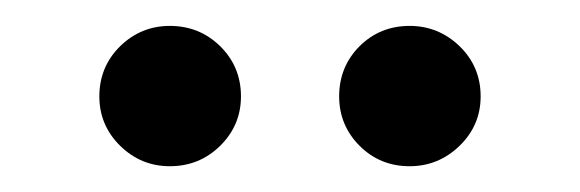

<svg xmlns="http://www.w3.org/2000/svg" viewBox="-20 -648 450 149"><path d="M243.2 -573.2Q243.2 -596.2 259 -612.1Q274.9 -627.9 297.9 -627.9Q320.3 -627.9 336.7 -612.1Q353 -596.2 353 -573.2Q353 -550.8 336.7 -534.9Q320.3 -519 297.9 -519Q274.9 -519 259 -534.9Q243.2 -550.8 243.2 -573.2ZM57.1 -573.2Q57.1 -596.2 73.2 -612.1Q89.4 -627.9 111.8 -627.9Q134.8 -627.9 150.9 -612.1Q167 -596.2 167 -573.2Q167 -550.8 150.9 -534.9Q134.8 -519 111.8 -519Q89.4 -519 73.2 -534.9Q57.1 -550.8 57.1 -573.2Z"/></svg>

Font: Linux Libertine G
Style: Bold
Weight: 700
Designer: Philipp H. Poll
Foundry: Philipp H. Poll
Version: Version 5.0.3